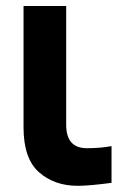

<svg xmlns="http://www.w3.org/2000/svg" viewBox="-20 -595 400 633"><path d="M57.6 -174.8V-575.2H198.2V-183.6Q198.2 -106.4 266.6 -106.4Q311.5 -106.4 347.7 -113.3V7.8Q274.4 17.6 236.3 17.6Q159.2 17.6 108.4 -27.3Q57.6 -72.3 57.6 -174.8Z"/></svg>

Font: Gothic A1 ExtraBold
Style: Regular
Weight: 800
Designer: HanYang I&C Co.,Ltd.
Foundry: HanYang I&C Co.,Ltd.
Version: Version 2.50